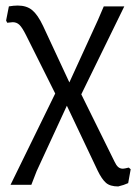

<svg xmlns="http://www.w3.org/2000/svg" viewBox="-20 -481 491 692"><path d="M451 129 442 179Q427 186 406 191Q377 191 362 178Q347 165 332 134L221 -100L112 136L93 185H18L179 -144L74 -354Q60 -382 50 -391.5Q40 -401 26 -401Q22 -401 6 -399L2 -407L12 -458Q30 -461 44 -461Q76 -461 96 -444.5Q116 -428 135 -388L230 -184L333 -409L354 -458H428L273 -141L393 102Q399 115 406 121Q413 127 423 127Q428 127 444 123Z"/></svg>

Font: Alegreya Sans
Style: Regular
Weight: 400
Designer: Juan Pablo del Peral
Foundry: Huerta Tipografica
Version: Version 2.008; ttfautohint (v1.6)